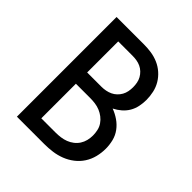

<svg xmlns="http://www.w3.org/2000/svg" viewBox="-200 -868 1001 1001"><g transform="rotate(45 300.0 -367.5)"><path d="M286 0H85V-735H286Q314 -735 341 -731Q368 -727 393.5 -716Q419 -705 440 -686.5Q461 -668 475 -644.5Q489 -621 495 -593.5Q501 -566 501 -539Q501 -515 496 -491Q491 -467 479 -446.5Q467 -426 448.5 -410Q430 -394 408 -383Q435 -373 459 -356.5Q483 -340 500 -317Q517 -294 524 -266Q531 -238 531 -209Q531 -179 523.5 -149Q516 -119 499.5 -93.5Q483 -68 458.5 -49Q434 -30 405.5 -19Q377 -8 347 -4Q317 0 286 0ZM181 -422H286Q302 -422 317.5 -425Q333 -428 347 -434.5Q361 -441 372.5 -452Q384 -463 391.5 -476.5Q399 -490 402 -505.5Q405 -521 405 -537Q405 -553 402 -568.5Q399 -584 391.5 -597.5Q384 -611 372.5 -622Q361 -633 347 -639.5Q333 -646 317.5 -648.5Q302 -651 286 -651H181ZM181 -84H286Q305 -84 323.5 -86.5Q342 -89 359 -95.5Q376 -102 391 -113.5Q406 -125 416 -140.5Q426 -156 430.5 -174Q435 -192 435 -211Q435 -229 431 -247.5Q427 -266 416.5 -281.5Q406 -297 391 -308.5Q376 -320 359 -327Q342 -334 323.5 -336.5Q305 -339 286 -339H181Z"/></g></svg>

Font: Iosevka Fixed Curly Md Ex
Style: Regular
Weight: 500
Width: 7
Monospace: yes
Designer: Belleve Invis
Foundry: Belleve Invis
Version: Version 30.1.2